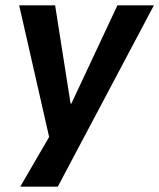

<svg xmlns="http://www.w3.org/2000/svg" viewBox="-20 -521 598 721"><path d="M56 180 174 -23V35L52 -501H187L245 -132H248L421 -501H558L197 180Z"/></svg>

Font: Nunito Sans 7pt SemiCondensed
Style: Bold Italic
Weight: 700
Width: 4
Italic angle: -9°
Designer: Vernon Adams
Foundry: Vernon Adams
Version: Version 3.101;gftools[0.9.27]